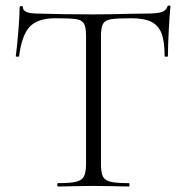

<svg xmlns="http://www.w3.org/2000/svg" viewBox="-20 -674 672 694"><path d="M49 -471Q49 -469 43 -469Q37 -469 37 -471Q41 -498 46 -557.5Q51 -617 51 -647Q51 -652 57 -652Q63 -652 63 -647Q63 -625 116 -625Q202 -622 317 -622Q376 -622 442 -624L510 -625Q546 -625 563 -630Q580 -635 585 -650Q586 -654 591 -654Q596 -654 596 -650Q593 -622 590 -564.5Q587 -507 587 -471Q587 -469 581 -469Q575 -469 575 -471Q575 -524 564 -553Q553 -582 527 -595Q501 -608 454 -608Q402 -608 381 -604.5Q360 -601 352.5 -588Q345 -575 345 -542V-81Q345 -50 352 -36Q359 -22 380 -17Q401 -12 446 -12Q448 -12 448 -6Q448 0 446 0Q413 0 394 -1L317 -2L244 -1Q224 0 189 0Q187 0 187 -6Q187 -12 189 -12Q234 -12 255 -17Q276 -22 283.5 -36.5Q291 -51 291 -81V-544Q291 -577 283 -589.5Q275 -602 254.5 -605Q234 -608 180 -608Q117 -608 88 -578Q59 -548 49 -471Z"/></svg>

Font: Cormorant SC Light
Style: Regular
Weight: 300
Designer: Christian Thalmann (Catharsis Fonts)
Foundry: Catharsis Fonts
Version: Version 4.000